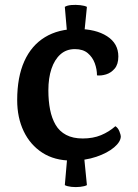

<svg xmlns="http://www.w3.org/2000/svg" viewBox="-20 -638 562 782"><path d="M295 -520Q370 -520 416 -490.5Q462 -461 462 -408Q462 -376 447 -358.5Q432 -341 412 -335Q392 -329 375 -331Q375 -356 366 -380.5Q357 -405 337.5 -421.5Q318 -438 285 -438Q250 -438 226 -416.5Q202 -395 189.5 -357.5Q177 -320 177 -270Q177 -227 184 -191.5Q191 -156 206.5 -129.5Q222 -103 249.5 -88.5Q277 -74 317 -74Q359 -74 391.5 -87.5Q424 -101 450 -124Q461 -117 466.5 -102.5Q472 -88 472 -83Q472 -61 445 -38Q418 -15 372.5 0.5Q327 16 272 16Q202 16 152.5 -16Q103 -48 76.5 -103.5Q50 -159 50 -230Q50 -324 79 -388.5Q108 -453 163 -486.5Q218 -520 295 -520ZM320 -25 334 116Q325 121 306.5 123Q288 125 270.5 123Q253 121 244 116L256 -22ZM334 -610 323 -500 254 -494 244 -610Q253 -616 270.5 -617.5Q288 -619 306.5 -617Q325 -615 334 -610Z"/></svg>

Font: Karma Variable Light
Style: Regular
Weight: 300
Designer: Joana Correia
Foundry: Indian Type Foundry
Version: Version 3.000